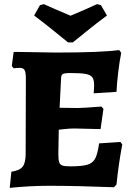

<svg xmlns="http://www.w3.org/2000/svg" viewBox="-20 -898 639 928"><path d="M571 -200Q553 -105 543 -6L531 7Q351 0 216 0Q125 0 27 10L35 -68Q75 -74 89.5 -92.5Q104 -111 104 -155L105 -516Q105 -548 99 -559Q93 -570 75 -570Q60 -570 46 -568L37 -579L46 -647H68Q227 -644 250 -644Q468 -644 556 -656L566 -643Q558 -604 551.5 -550Q545 -496 543 -454L433 -447L435 -485Q435 -512 426.5 -524Q418 -536 394.5 -540.5Q371 -545 320 -545Q291 -545 283 -540Q275 -535 275 -515L268 -377L357 -376Q381 -376 470 -383L480 -372L466 -274Q367 -277 340 -277Q319 -277 295 -274.5Q271 -272 264 -271L262 -154Q262 -126 266 -114Q270 -102 281.5 -98Q293 -94 320 -94Q376 -94 402.5 -102Q429 -110 440.5 -132.5Q452 -155 459 -205L562 -212ZM145 -823 173 -873 192 -878Q233 -859 321 -822Q393 -852 449 -878L468 -873L497 -823Q448 -787 397.5 -746Q347 -705 332 -693H309Q294 -705 243.5 -746Q193 -787 145 -823Z"/></svg>

Font: Alegreya SC ExtraBold
Style: Regular
Weight: 800
Designer: Juan Pablo del Peral
Foundry: Huerta Tipografica
Version: Version 2.007; ttfautohint (v1.6)